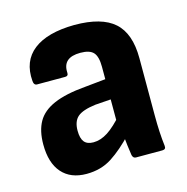

<svg xmlns="http://www.w3.org/2000/svg" viewBox="-83 -585 656 675"><g transform="rotate(-15 245.0 -247.5)"><path d="M334 0Q324 0 321 -12Q319 -25 316 -48Q313 -71 312 -93L301 -129V-339Q301 -376 287.5 -391Q274 -406 240 -406Q175 -406 178 -351Q179 -338 167 -338H65Q53 -338 52 -354Q46 -427 96 -466Q146 -505 245 -506Q344 -506 390 -465Q436 -424 436 -334V-127Q436 -93 437.5 -65.5Q439 -38 442 -14Q444 0 430 0ZM152 11Q94 11 62.5 -25Q31 -61 31 -128Q31 -178 49.5 -210.5Q68 -243 111 -261.5Q154 -280 225 -286L314 -295V-221L244 -216Q197 -210 178.5 -194Q160 -178 160 -144Q160 -116 170.5 -103Q181 -90 204 -90Q230 -90 256.5 -107Q283 -124 318 -164L327 -86Q285 -41 245 -15Q205 11 152 11Z"/></g></svg>

Font: Sofia Sans Semi Condensed ExtraBold
Style: Regular
Weight: 800
Designer: Botio Nikoltchev, Ani Petrova
Foundry: lettersoup
Version: Version 4.100